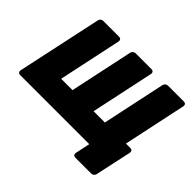

<svg xmlns="http://www.w3.org/2000/svg" viewBox="-173 -972 1385 1385"><g transform="rotate(45 519.0 -280.0)"><path d="M728 140Q717 140 711 132.5Q705 125 707 114L731 0H24Q14 0 8 -7.5Q2 -15 4 -26L143 -674Q145 -686 154 -693Q163 -700 173 -700H336Q347 -700 353 -692.5Q359 -685 357 -674L254 -190H370L473 -674Q475 -685 484 -692.5Q493 -700 504 -700H667Q678 -700 684 -692.5Q690 -685 688 -674L585 -190H700L803 -674Q805 -685 814 -692.5Q823 -700 834 -700H997Q1008 -700 1014 -692.5Q1020 -685 1018 -674L915 -190H961Q972 -190 978 -182.5Q984 -175 982 -164L922 114Q920 125 911 132.5Q902 140 891 140Z"/></g></svg>

Font: Rubik Light ExtraBold
Style: Italic
Weight: 800
Italic angle: -12°
Version: Version 2.104